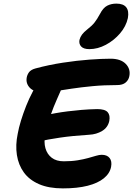

<svg xmlns="http://www.w3.org/2000/svg" viewBox="-20 -1036 738 1063"><path d="M328 7Q250 7 196 -16.5Q142 -40 112 -81.5Q82 -123 73.5 -178Q65 -233 78 -295Q84 -329 96 -368Q108 -407 124.5 -449Q141 -491 163 -532Q182 -571 212.5 -592.5Q243 -614 278 -614Q291 -614 304 -606.5Q317 -599 324 -585.5Q331 -572 324 -552Q313 -526 295 -486Q277 -446 259.5 -396.5Q242 -347 231 -292Q222 -249 231.5 -215.5Q241 -182 266.5 -162.5Q292 -143 333 -143Q376 -143 409.5 -148.5Q443 -154 468 -161Q493 -168 511.5 -173.5Q530 -179 543 -179Q573 -179 587 -161Q601 -143 595 -112Q588 -76 555 -49Q522 -22 465 -7.5Q408 7 328 7ZM191 -252Q167 -247 156.5 -256Q146 -265 144.5 -282.5Q143 -300 147 -320Q153 -348 176 -370Q199 -392 228 -398Q257 -404 288 -409.5Q319 -415 354.5 -419.5Q390 -424 431 -427.5Q472 -431 518 -432Q561 -432 576 -415Q591 -398 585 -366Q577 -330 545.5 -311Q514 -292 474 -290Q426 -287 386 -283Q346 -279 312 -274Q278 -269 247.5 -263.5Q217 -258 191 -252ZM224 -525Q169 -525 145.5 -549.5Q122 -574 128 -607Q131 -623 141 -636.5Q151 -650 176 -657Q250 -677 328.5 -689Q407 -701 476 -706Q545 -711 592 -711Q648 -711 676 -682.5Q704 -654 696 -614Q692 -593 675.5 -579Q659 -565 628 -565Q556 -565 492.5 -559Q429 -553 376 -545Q323 -537 284.5 -531Q246 -525 224 -525ZM475 -764Q443 -764 429.5 -778.5Q416 -793 420 -815Q424 -831 434 -844.5Q444 -858 463 -873Q489 -893 503.5 -911.5Q518 -930 533 -958Q551 -993 573.5 -1004.5Q596 -1016 624 -1016Q663 -1016 679 -995.5Q695 -975 688 -936Q678 -890 644.5 -851Q611 -812 566 -788Q521 -764 475 -764Z"/></svg>

Font: Shantell Sans
Style: Bold Italic
Weight: 700
Italic angle: -11°
Designer: Stephen Nixon, Anya Danilova, Shantell Martin
Foundry: Arrow Type
Version: Version 1.011;[c5ecc13dd]